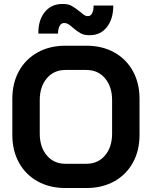

<svg xmlns="http://www.w3.org/2000/svg" viewBox="-20 -938 764 966"><path d="M42 -260V-440Q42 -520 75.5 -580.5Q109 -641 169.5 -674.5Q230 -708 309 -708H415Q494 -708 554.5 -674.5Q615 -641 648.5 -580.5Q682 -520 682 -440V-260Q682 -180 648.5 -119.5Q615 -59 554.5 -25.5Q494 8 415 8H309Q230 8 169.5 -25.5Q109 -59 75.5 -119.5Q42 -180 42 -260ZM415 -114Q473 -114 508.5 -156Q544 -198 544 -266V-434Q544 -502 508.5 -544Q473 -586 415 -586H309Q251 -586 215.5 -544Q180 -502 180 -434V-266Q180 -198 215.5 -156Q251 -114 309 -114ZM346 -799Q321 -822 307 -822H301Q288 -822 280 -807.5Q272 -793 272 -769H173Q172 -836 205 -877Q238 -918 294 -918H300Q324 -918 342 -907.5Q360 -897 384 -878Q407 -857 418 -857H424Q436 -857 443.5 -871.5Q451 -886 451 -910H550Q550 -843 518 -802Q486 -761 432 -761H426Q403 -761 385 -771Q367 -781 346 -799Z"/></svg>

Font: Stavian Bold
Style: Bold
Weight: 700
Version: Version 1.000; ttfautohint (v1.6)